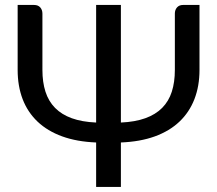

<svg xmlns="http://www.w3.org/2000/svg" viewBox="-20 -736 856 756"><path d="M765.5 -716.5V-460.5Q765.5 -397 745.5 -345.5Q725.5 -294 686.5 -257Q647.5 -220 589.8 -199Q532 -178 456 -175V0H358.5V-175Q282.5 -178 224.8 -199Q167 -220 128 -257Q89 -294 69.2 -345.5Q49.5 -397 49.5 -460.5V-716.5H114Q130 -716.5 138.5 -706.8Q147 -697 147 -682.5V-460.5Q147 -412.5 159 -375Q171 -337.5 196.8 -311.2Q222.5 -285 262.5 -270.5Q302.5 -256 358.5 -253.5V-716.5H456V-253.5Q512 -256 552.2 -270.5Q592.5 -285 618.5 -311.2Q644.5 -337.5 656.5 -375Q668.5 -412.5 668.5 -460.5V-682.5Q668.5 -697 677 -706.8Q685.5 -716.5 701 -716.5Z"/></svg>

Font: Lato
Style: Regular
Weight: 400
Designer: Lukasz Dziedzic with Adam Twardoch and Botio Nikoltchev
Foundry: tyPoland Lukasz Dziedzic
Version: Version 2.015; 2015-08-06; http://www.latofonts.com/